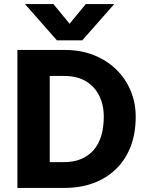

<svg xmlns="http://www.w3.org/2000/svg" viewBox="-20 -918 723 938"><path d="M65 0V-674H223V0ZM295 0H65V-126H293Q340 -126 376 -141Q412 -156 437 -184.5Q462 -213 474.5 -254Q487 -295 487 -348Q487 -406 464.5 -451Q442 -496 399 -521.5Q356 -547 292 -547H65V-674H297Q374 -674 437.5 -649Q501 -624 547 -579.5Q593 -535 618 -475.5Q643 -416 643 -348Q643 -266 618 -201.5Q593 -137 546.5 -92Q500 -47 436.5 -23.5Q373 0 295 0ZM258 -721H382L538 -898H399L320 -802L241 -898H102Z"/></svg>

Font: Hind Variable Light
Style: Regular
Weight: 300
Designer: Manushi Parikh, Satya Rajpurohit
Foundry: Indian Type Foundry
Version: Version 3.000